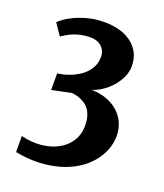

<svg xmlns="http://www.w3.org/2000/svg" viewBox="-143 -715 830 972"><g transform="rotate(20 272.0 -229.0)"><path d="M55.2 65.4Q111.8 79.6 163.3 74.2Q214.8 68.8 253.7 47.6Q292.5 26.4 315.4 -9.5Q338.4 -45.4 338.4 -92.8Q338.4 -101.6 337.4 -114Q336.4 -126.5 332.8 -140.1Q329.1 -153.8 321.8 -167.7Q314.5 -181.6 301.3 -193.4Q288.1 -205.1 268.1 -213.9Q248 -222.7 219.7 -226.1L114.7 -204.1V-293.9Q127.9 -294.9 146.5 -299.3Q165 -303.7 185.1 -311.8Q205.1 -319.8 224.9 -332Q244.6 -344.2 260 -360.8Q275.4 -377.4 285.2 -398.7Q294.9 -419.9 294.9 -446.8Q294.9 -467.3 287.4 -481.7Q279.8 -496.1 268.1 -505.4Q256.3 -514.6 241.9 -518.8Q227.5 -522.9 213.9 -522.9Q184.6 -522.9 161.6 -517.8Q138.7 -512.7 120.6 -505.4Q102.5 -498 88.6 -489.5Q74.7 -481 63.5 -473.6L21.5 -535.6Q28.3 -543 47.1 -556.9Q65.9 -570.8 95.7 -584.7Q125.5 -598.6 165.5 -609.1Q205.6 -619.6 254.4 -619.6Q291 -619.6 327.1 -610.8Q363.3 -602.1 392.3 -582.5Q421.4 -563 439.5 -531.5Q457.5 -500 457.5 -455.1Q457.5 -426.8 444.8 -398.4Q432.1 -370.1 411.1 -345.5Q390.1 -320.8 363 -302.2Q335.9 -283.7 307.6 -274.9Q350.6 -274.4 387 -261.5Q423.3 -248.5 450 -225.3Q476.6 -202.1 491.5 -169.7Q506.3 -137.2 506.3 -97.7Q506.3 -59.1 491.9 -22.2Q477.5 14.6 450.4 46.9Q423.3 79.1 384 104.2Q344.7 129.4 294.7 144.3Q244.6 159.2 184.6 162.1Q124.5 165 55.7 151.9Q55.7 128.9 55.4 108.6Q55.2 88.4 55.2 65.4Z"/></g></svg>

Font: Merriweather
Style: Heavy
Weight: 900
Version: Version 1.003